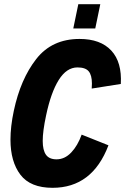

<svg xmlns="http://www.w3.org/2000/svg" viewBox="-20 -887 598 917"><path d="M30 -220Q30 -283 46 -358Q78 -509 153 -605Q228 -701 360 -701Q460 -701 511.5 -645.5Q563 -590 557 -486L418 -464Q419 -472 419 -488Q419 -528 403.5 -546.5Q388 -565 350 -565Q298 -565 260.5 -505Q223 -445 200 -335Q184 -260 184 -214Q184 -170 199.5 -148Q215 -126 250 -126Q289 -126 320 -158.5Q351 -191 370 -244L498 -193Q421 10 231 10Q125 10 77.5 -52.5Q30 -115 30 -220ZM354 -867H459L435 -751H330Z"/></svg>

Font: Decalotype ExtraBold Italic
Style: Regular
Weight: 800
Italic angle: -12°
Designer: Alfredo Marco Pradil
Foundry: Alfredo Marco Pradil
Version: Version 1.0